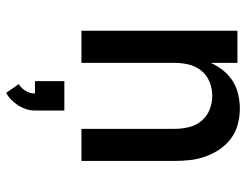

<svg xmlns="http://www.w3.org/2000/svg" viewBox="-110 -458 819 640"><g transform="rotate(90 300.0 -138.5)"><path d="M83 0V-520H190V-431Q200 -453 215 -472Q230 -491 250.5 -504Q271 -517 295 -522.5Q319 -528 343 -528Q369 -528 395 -521Q421 -514 442 -498.5Q463 -483 478 -461Q493 -439 502 -414Q511 -389 514 -362.5Q517 -336 517 -310V0H410V-310Q410 -334 404.5 -357.5Q399 -381 384 -399.5Q369 -418 346.5 -427Q324 -436 300 -436Q276 -436 253.5 -427Q231 -418 216 -399.5Q201 -381 195.5 -357.5Q190 -334 190 -310V0ZM290 251 261 209Q275 200 283.5 186Q292 172 292 155H251V57H349V155Q349 170 344.5 184Q340 198 332 210.5Q324 223 313.5 233.5Q303 244 290 251Z"/></g></svg>

Font: Iosevka SS04 Semibold Extended
Style: Regular
Weight: 600
Width: 7
Monospace: yes
Designer: Belleve Invis
Foundry: Belleve Invis
Version: Version 19.0.0; ttfautohint (v1.8.4)